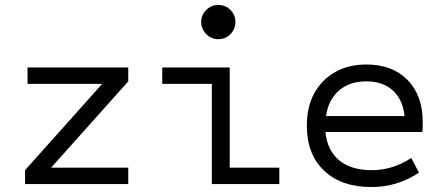

<svg xmlns="http://www.w3.org/2000/svg" viewBox="-20 -742 1780 774"><path d="M81 0V-56L392 -404H91V-470H497V-414L186 -66H497V0Z M834 0V-404H634V-470H906V-66H1106V0ZM860 -584Q832 -584 811.5 -604.5Q791 -625 791 -653Q791 -682 811.5 -702Q832 -722 860 -722Q889 -722 909 -702Q929 -682 929 -653Q929 -625 909 -604.5Q889 -584 860 -584Z M1477 12Q1356 12 1286.5 -54Q1217 -120 1217 -235Q1217 -311 1247 -366Q1277 -421 1331 -451.5Q1385 -482 1457 -482Q1562 -482 1623 -419.5Q1684 -357 1684 -251Q1684 -241 1684 -231Q1684 -221 1682 -210H1292Q1299 -136 1347 -96Q1395 -56 1479 -56Q1563 -56 1638 -105L1669 -46Q1582 12 1477 12ZM1294 -274H1611Q1604 -340 1564 -377Q1524 -414 1456 -414Q1389 -414 1346.5 -377Q1304 -340 1294 -274Z"/></svg>

Font: Sometype Mono
Style: Regular
Weight: 400
Monospace: yes
Designer: Ryoichi Tsunekawa
Foundry: Dharma Type
Version: Version 1.000; ttfautohint (v1.8.3)